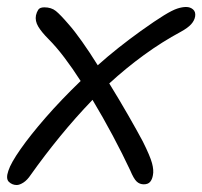

<svg xmlns="http://www.w3.org/2000/svg" viewBox="-28 -517 579 550"><path d="M20 13Q7 13 -2.5 4Q-12 -5 -4 -28Q3 -50 31 -90Q59 -130 103 -180.5Q147 -231 203 -285Q180 -321 156.5 -352Q133 -383 111 -405Q91 -425 81.5 -441Q72 -457 75 -473Q77 -482 81.5 -489Q86 -496 99 -496Q119 -496 132 -485.5Q145 -475 169 -447Q185 -429 207 -398Q229 -367 252 -330Q281 -356 312 -380.5Q343 -405 375 -428Q417 -458 441.5 -473Q466 -488 480 -492.5Q494 -497 505 -497Q517 -497 525 -490Q533 -483 531 -470Q529 -458 519.5 -447.5Q510 -437 490 -426Q436 -397 384.5 -359.5Q333 -322 285 -278Q314 -231 339.5 -186.5Q365 -142 381 -112Q402 -70 407.5 -49.5Q413 -29 410 -15Q408 -3 402 4Q396 11 384 11Q372 11 363.5 3Q355 -5 345 -29Q323 -76 295 -128.5Q267 -181 237 -231Q188 -180 143.5 -125.5Q99 -71 60 -16Q50 -1 39 6Q28 13 20 13Z"/></svg>

Font: Shantell Sans Normal
Style: Italic
Weight: 300
Italic angle: -11.31°
Designer: Stephen Nixon, Anya Danilova, Shantell Martin
Foundry: Arrow Type
Version: Version 1.008;[a672d596b]